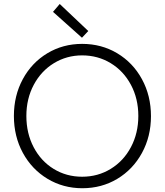

<svg xmlns="http://www.w3.org/2000/svg" viewBox="-20 -951 839 978"><path d="M50.8 -360.4Q50.8 -463.9 96.2 -547.9Q141.6 -631.8 221.2 -679.7Q300.8 -727.5 398.4 -727.5Q497.1 -727.5 577.1 -679.7Q657.2 -631.8 703.1 -547.6Q749 -463.4 749 -359.4Q749 -255.9 703.1 -171.9Q657.2 -87.9 577.4 -40Q497.6 7.8 399.4 7.8Q301.8 7.8 221.9 -40.3Q142.1 -88.4 96.4 -172.4Q50.8 -256.3 50.8 -360.4ZM684.6 -360.4Q684.6 -448.2 647 -518.8Q609.4 -589.4 543.9 -629.2Q478.5 -668.9 398.4 -668.9Q319.8 -668.9 254.6 -629.2Q189.5 -589.4 151.9 -518.8Q114.3 -448.2 114.3 -360.4Q114.3 -272 151.4 -201.2Q188.5 -130.4 253.4 -90.6Q318.4 -50.8 398.4 -50.8Q479 -50.8 544.4 -91.1Q609.9 -131.3 647.2 -202.1Q684.6 -272.9 684.6 -360.4ZM250 -890.6 284.2 -930.7 429.7 -793 397.5 -758.8Z"/></svg>

Font: Reddit Sans Fudge Light
Style: Regular
Weight: 300
Designer: Stephen Hutchings
Foundry: Reddit
Version: Version 1.013